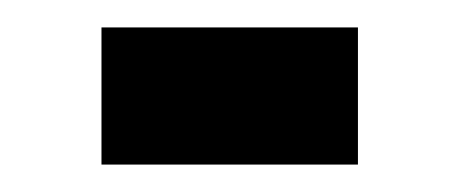

<svg xmlns="http://www.w3.org/2000/svg" viewBox="-20 -291 345 140"><path d="M54 -271H241V-171H54Z"/></svg>

Font: Reem Kufi Fun Medium
Style: Regular
Weight: 500
Designer: Khaled Hosny
Version: Version 1.005